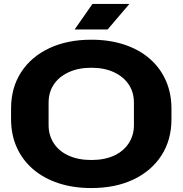

<svg xmlns="http://www.w3.org/2000/svg" viewBox="-20 -941 924 972"><path d="M442 11Q351 11 276.5 -13.5Q202 -38 148 -84Q94 -130 65 -194.5Q36 -259 36 -338V-391Q36 -497 87 -575.5Q138 -654 229.5 -697Q321 -740 442 -740Q533 -740 608 -715.5Q683 -691 736.5 -645Q790 -599 819 -534.5Q848 -470 848 -391V-338Q848 -232 797 -153.5Q746 -75 655 -32Q564 11 442 11ZM442 -131Q509 -131 557 -153Q605 -175 631.5 -215.5Q658 -256 658 -308V-421Q658 -474 631.5 -513.5Q605 -553 556.5 -575.5Q508 -598 442 -598Q377 -598 328 -575.5Q279 -553 252.5 -513.5Q226 -474 226 -421V-308Q226 -256 252.5 -215.5Q279 -175 328 -153Q377 -131 442 -131ZM358 -792 448 -921H635L525 -792Z"/></svg>

Font: Hubot Sans SemiExpanded
Style: Bold
Weight: 700
Width: 6
Designer: Deni Anggara
Foundry: GitHub, Inc., Subsidiary of Microsoft Corporation
Version: Version 2.000